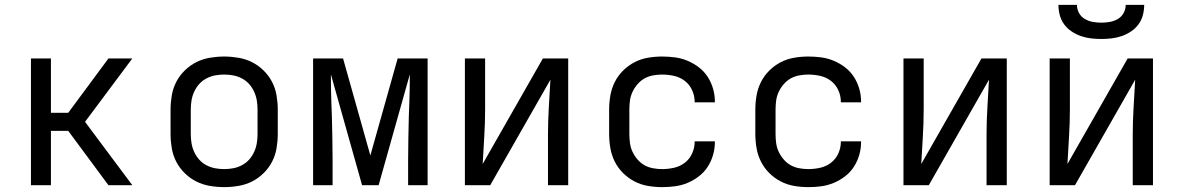

<svg xmlns="http://www.w3.org/2000/svg" viewBox="-20 -760 4840 788"><path d="M107 0V-520H189V-297H260L425 -520H523L329 -260L523 0H425L260 -223H189V0Z M900 8Q871 8 841.5 3Q812 -2 786 -15Q760 -28 738.5 -49Q717 -70 703.5 -96Q690 -122 685 -151.5Q680 -181 680 -210V-310Q680 -339 685 -368.5Q690 -398 703.5 -424Q717 -450 738.5 -471Q760 -492 786 -505Q812 -518 841.5 -523Q871 -528 900 -528Q929 -528 958.5 -523Q988 -518 1014 -505Q1040 -492 1061.5 -471Q1083 -450 1096.5 -424Q1110 -398 1115 -368.5Q1120 -339 1120 -310V-210Q1120 -181 1115 -151.5Q1110 -122 1096.5 -96Q1083 -70 1061.5 -49Q1040 -28 1014 -15Q988 -2 958.5 3Q929 8 900 8ZM900 -66Q919 -66 937.5 -69.5Q956 -73 973 -82Q990 -91 1002.5 -105Q1015 -119 1023 -136.5Q1031 -154 1034 -172.5Q1037 -191 1037 -210V-310Q1037 -329 1034 -347.5Q1031 -366 1023 -383.5Q1015 -401 1002.5 -415Q990 -429 973 -438Q956 -447 937.5 -450.5Q919 -454 900 -454Q881 -454 862.5 -450.5Q844 -447 827 -438Q810 -429 797.5 -415Q785 -401 777 -383.5Q769 -366 766 -347.5Q763 -329 763 -310V-210Q763 -191 766 -172.5Q769 -154 777 -136.5Q785 -119 797.5 -105Q810 -91 827 -82Q844 -73 862.5 -69.5Q881 -66 900 -66Z M1265 0V-520H1388L1500 -122L1612 -520H1735V0H1655V-104Q1655 -150 1656 -195.5Q1657 -241 1658 -286L1660 -338Q1661 -367 1661.5 -396.5Q1662 -426 1662 -455L1534 0H1466L1338 -455Q1338 -426 1338.5 -396.5Q1339 -367 1340 -338L1342 -286Q1343 -241 1344 -195.5Q1345 -150 1345 -104V0Z M1888 0V-520H1971V-312Q1971 -256 1967.5 -199.5Q1964 -143 1961 -87L2208 -520H2312V0H2229V-208Q2229 -264 2232.5 -320.5Q2236 -377 2239 -433L1992 0Z M2697 8Q2668 8 2639 3Q2610 -2 2584 -15.5Q2558 -29 2537 -50Q2516 -71 2503 -97Q2490 -123 2485 -152Q2480 -181 2480 -210V-310Q2480 -339 2485 -368Q2490 -397 2503 -423Q2516 -449 2537 -470Q2558 -491 2584 -504.5Q2610 -518 2639 -523Q2668 -528 2697 -528Q2724 -528 2750.5 -524.5Q2777 -521 2802 -510.5Q2827 -500 2848.5 -483.5Q2870 -467 2884.5 -444.5Q2899 -422 2906.5 -396Q2914 -370 2914 -343V-340H2831V-342Q2831 -367 2820.5 -390Q2810 -413 2790.5 -428Q2771 -443 2746.5 -448.5Q2722 -454 2697 -454Q2679 -454 2660 -450.5Q2641 -447 2625 -438Q2609 -429 2596.5 -414.5Q2584 -400 2576 -383Q2568 -366 2565.5 -347.5Q2563 -329 2563 -310V-210Q2563 -191 2565.5 -172.5Q2568 -154 2576 -137Q2584 -120 2596.5 -105.5Q2609 -91 2625 -82Q2641 -73 2660 -69.5Q2679 -66 2697 -66Q2722 -66 2746.5 -71.5Q2771 -77 2790.5 -92Q2810 -107 2820.5 -130Q2831 -153 2831 -178V-180H2914V-177Q2914 -150 2906.5 -124Q2899 -98 2884.5 -75.5Q2870 -53 2848.5 -36.5Q2827 -20 2802 -9.5Q2777 1 2750.5 4.5Q2724 8 2697 8Z M3297 8Q3268 8 3239 3Q3210 -2 3184 -15.5Q3158 -29 3137 -50Q3116 -71 3103 -97Q3090 -123 3085 -152Q3080 -181 3080 -210V-310Q3080 -339 3085 -368Q3090 -397 3103 -423Q3116 -449 3137 -470Q3158 -491 3184 -504.5Q3210 -518 3239 -523Q3268 -528 3297 -528Q3324 -528 3350.5 -524.5Q3377 -521 3402 -510.5Q3427 -500 3448.5 -483.5Q3470 -467 3484.5 -444.5Q3499 -422 3506.5 -396Q3514 -370 3514 -343V-340H3431V-342Q3431 -367 3420.5 -390Q3410 -413 3390.5 -428Q3371 -443 3346.5 -448.5Q3322 -454 3297 -454Q3279 -454 3260 -450.5Q3241 -447 3225 -438Q3209 -429 3196.5 -414.5Q3184 -400 3176 -383Q3168 -366 3165.5 -347.5Q3163 -329 3163 -310V-210Q3163 -191 3165.5 -172.5Q3168 -154 3176 -137Q3184 -120 3196.5 -105.5Q3209 -91 3225 -82Q3241 -73 3260 -69.5Q3279 -66 3297 -66Q3322 -66 3346.5 -71.5Q3371 -77 3390.5 -92Q3410 -107 3420.5 -130Q3431 -153 3431 -178V-180H3514V-177Q3514 -150 3506.5 -124Q3499 -98 3484.5 -75.5Q3470 -53 3448.5 -36.5Q3427 -20 3402 -9.5Q3377 1 3350.5 4.5Q3324 8 3297 8Z M3688 0V-520H3771V-312Q3771 -256 3767.5 -199.5Q3764 -143 3761 -87L4008 -520H4112V0H4029V-208Q4029 -264 4032.5 -320.5Q4036 -377 4039 -433L3792 0Z M4288 0V-520H4371V-312Q4371 -256 4367.5 -199.5Q4364 -143 4361 -87L4608 -520H4712V0H4629V-208Q4629 -264 4632.5 -320.5Q4636 -377 4639 -433L4392 0ZM4500 -600Q4479 -600 4457.5 -602.5Q4436 -605 4416 -612Q4396 -619 4378 -631Q4360 -643 4347.5 -660Q4335 -677 4329.5 -698Q4324 -719 4324 -740H4400Q4400 -722 4408.5 -706.5Q4417 -691 4432.5 -682Q4448 -673 4465.5 -670Q4483 -667 4500 -667Q4517 -667 4534.5 -670Q4552 -673 4567.5 -682Q4583 -691 4591.5 -706.5Q4600 -722 4600 -740H4676Q4676 -719 4670.5 -698Q4665 -677 4652.5 -660Q4640 -643 4622 -631Q4604 -619 4584 -612Q4564 -605 4542.5 -602.5Q4521 -600 4500 -600Z"/></svg>

Font: Iosevka Extended
Style: Regular
Weight: 400
Width: 7
Monospace: yes
Designer: Belleve Invis
Foundry: Belleve Invis
Version: Version 32.5.0; ttfautohint (v1.8.4)